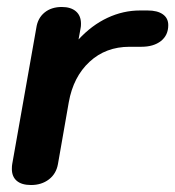

<svg xmlns="http://www.w3.org/2000/svg" viewBox="-20 -520 502 550"><path d="M14 -36Q14 -45 15 -50L84 -440Q88 -468 107.5 -484Q127 -500 157 -500Q183 -500 197.5 -487.5Q212 -475 212 -452Q212 -444 211 -440L205 -407Q243 -448 288 -469Q333 -490 381 -490H403Q431 -490 446.5 -479Q462 -468 462 -448Q462 -419 441 -402.5Q420 -386 385 -386H351Q283 -386 236.5 -343Q190 -300 177 -227L146 -50Q141 -22 120 -6Q99 10 69 10Q42 10 28 -2Q14 -14 14 -36Z"/></svg>

Font: Kodchasan
Style: Bold Italic
Weight: 700
Italic angle: -10°
Version: Version 1.000; ttfautohint (v1.6)